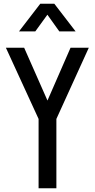

<svg xmlns="http://www.w3.org/2000/svg" viewBox="-20 -1005 506 1025"><path d="M186 0V-370L11.5 -750H109L249 -433H218L356.5 -750H454L281 -370V0ZM81.5 -837.5 195 -985H270L383.5 -837.5H296.5L233 -926.5L168.5 -837.5Z"/></svg>

Font: Mohave Medium
Style: Regular
Weight: 500
Designer: Gumpita Rahayu
Foundry: Tokotype
Version: Version 2.003